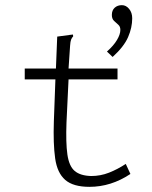

<svg xmlns="http://www.w3.org/2000/svg" viewBox="-20 -718 590 745"><path d="M327 7Q264 7 233 -20Q202 -47 194 -103.5Q186 -160 189 -248L195 -410H76V-452H197L202 -576L254 -583L263 -584L264 -577Q259 -572 256 -564.5Q253 -557 252 -541L246 -452H436V-410H246L238 -243Q235 -164 241.5 -118.5Q248 -73 270 -54.5Q292 -36 334 -35Q370 -35 403 -48Q436 -61 468 -82L486 -43Q411 7 327 7ZM417 -497 395 -518Q421 -541 434 -563Q447 -585 447 -602Q447 -615 439 -622Q431 -629 422.5 -637Q414 -645 414 -660Q414 -678 425 -688Q436 -698 453 -698Q469 -698 481 -683.5Q493 -669 493 -647Q493 -611 477 -574Q461 -537 417 -497Z"/></svg>

Font: Inconsolata SemiExpanded Light
Style: Regular
Weight: 300
Width: 6
Monospace: yes
Designer: Raph Levien, Cyreal, Brenton Simpson
Foundry: Raph Levien, Cyreal, Google
Version: Version 3.001; ttfautohint (v1.8.2.53-6de2)